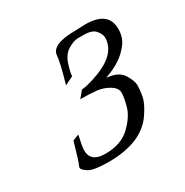

<svg xmlns="http://www.w3.org/2000/svg" viewBox="-88 -671 445 462"><g transform="rotate(-30 134.5 -440.5)"><path d="M205 -598Q269 -598 269 -549Q269 -522 252 -504Q230 -477 186 -462L188 -461Q218 -458 229.5 -439.5Q241 -421 241 -408.5Q241 -396 238 -379Q235 -362 218 -337Q182 -283 89 -283Q48 -283 34.5 -291.5Q21 -300 21 -306Q21 -309 24 -315Q27 -321 41 -370L58 -377Q58 -374 55.5 -363Q53 -352 52 -344Q47 -304 92 -304Q136 -304 161 -328Q186 -352 192.5 -375.5Q199 -399 199 -412Q199 -425 183.5 -434.5Q168 -444 150 -446Q132 -448 105 -448L120 -466L133 -468Q215 -488 228 -529Q231 -537 231 -546.5Q231 -556 222 -567Q213 -578 189 -578Q187 -578 174 -578Q161 -578 145 -568Q129 -558 122 -535Q115 -512 116 -506L92 -494Q108 -550 109 -567Q111 -597 178 -597Q198 -598 205 -598Z"/></g></svg>

Font: Italianno
Style: Regular
Weight: 400
Designer: Robert E. Leuschke
Foundry: Robert E. Leuschke
Version: Version 1.003